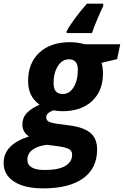

<svg xmlns="http://www.w3.org/2000/svg" viewBox="-76 -786 675 1046"><path d="M486.3 -752.9Q476.6 -733.4 455.3 -684.1Q434.1 -634.8 425.3 -606H287.1V-616.2Q302.2 -645 333.7 -687.5Q365.2 -730 397.9 -766.1H486.3ZM579.1 -544.9 562 -463.9 477.1 -443.8Q484.9 -418.5 484.9 -386.2Q484.9 -291 425.8 -235.6Q366.7 -180.2 265.1 -180.2Q236.3 -180.2 216.8 -185.1Q175.8 -171.9 175.8 -147Q175.8 -130.4 190.4 -123Q205.1 -115.7 233.9 -111.8L300.8 -103Q380.4 -92.8 416.7 -61.8Q453.1 -30.8 453.1 27.8Q453.1 130.9 377 185.5Q300.8 240.2 159.2 240.2Q57.6 240.2 0.7 203.4Q-56.2 166.5 -56.2 102.1Q-56.2 52.2 -22.7 16.4Q10.7 -19.5 82 -43Q45.9 -65.9 45.9 -107.9Q45.9 -142.6 67.6 -167.7Q89.4 -192.9 139.2 -215.8Q107.4 -239.7 92.3 -270.5Q77.1 -301.3 77.1 -345.2Q77.1 -442.4 138.4 -499.3Q199.7 -556.2 305.2 -556.2Q345.7 -556.2 386.2 -544.9ZM178.2 2.9Q126.5 9.8 99.9 30.8Q73.2 51.8 73.2 84Q73.2 140.1 168 140.1Q241.7 140.1 279.3 118.2Q316.9 96.2 316.9 56.2Q316.9 37.1 301 26.9Q285.2 16.6 233.9 9.8ZM299.8 -462.9Q262.2 -462.9 239 -425.5Q215.8 -388.2 215.8 -332Q215.8 -273.9 266.1 -273.9Q302.7 -273.9 325.4 -311.3Q348.1 -348.6 348.1 -405.8Q348.1 -462.9 299.8 -462.9Z"/></svg>

Font: Zoram GWebM
Style: Bold Italic
Weight: 700
Italic angle: -12°
Foundry: Ascender Corporation
Version: Version 1.000